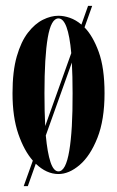

<svg xmlns="http://www.w3.org/2000/svg" viewBox="-20 -580 397 652"><path d="M60.5 52 91.5 -34.5Q62 -68 42.2 -125.2Q22.5 -182.5 22.5 -263.5Q22.5 -338 37 -388.5Q51.5 -439 75 -469.2Q98.5 -499.5 125.8 -513Q153 -526.5 178.5 -526.5Q197 -526.5 217.2 -519.5Q237.5 -512.5 256.5 -496.5L279 -560H293L267 -487Q295.5 -458 315.2 -403.8Q335 -349.5 335 -263.5Q335 -173 310.8 -111.8Q286.5 -50.5 250.5 -19.8Q214.5 11 178.5 11Q138 11 101.5 -24L74.5 52ZM131 -263.5Q131 -200 133.5 -152L222 -399.5Q211.5 -517.5 178.5 -517.5Q153.5 -517.5 142.2 -452.2Q131 -387 131 -263.5ZM178.5 2Q203.5 2 215.2 -67.8Q227 -137.5 226.5 -263.5Q226.5 -322.5 224 -367.5L135.5 -120Q141 -61 151.5 -29.5Q162 2 178.5 2Z"/></svg>

Font: Imbue 100pt SemiBold
Style: Regular
Weight: 600
Designer: Tyler Finck
Foundry: Etcetera Type Company
Version: Version 1.102; ttfautohint (v1.8.3)